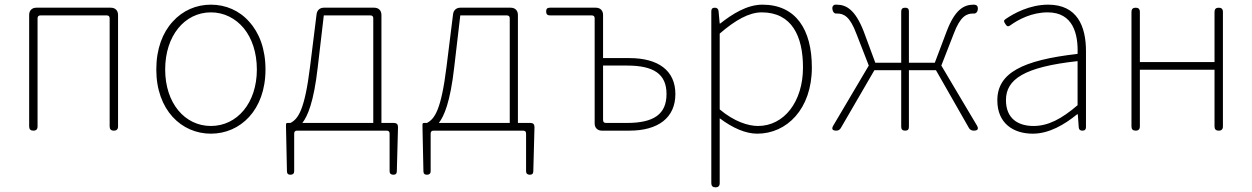

<svg xmlns="http://www.w3.org/2000/svg" viewBox="-20 -560 5367 823"><path d="M105 -263V-18C105 -6 111 0 123 0C135 0 141 -6 141 -18V-481C141 -490 145 -494 154 -494H437C446 -494 450 -490 450 -481V-18C450 -6 456 0 468 0C480 0 486 -6 486 -18V-496C486 -515 474 -527 455 -527H295H136C117 -527 105 -515 105 -496Z M720 -467C677 -420 650 -351 650 -262C650 -88 758 13 884 13C1010 13 1118 -88 1118 -262C1118 -351 1091 -420 1048 -467C1006 -515 947 -540 884 -540C821 -540 763 -515 720 -467ZM1025 -439C1060 -396 1081 -335 1081 -262C1081 -118 996 -20 884 -20C772 -20 688 -118 688 -262C688 -335 709 -396 744 -439C779 -482 828 -507 884 -507C940 -507 989 -482 1025 -439Z M1615 -280V-496C1615 -515 1603 -527 1584 -527H1368C1351 -527 1339 -516 1337 -499L1309 -274C1286 -88 1258 -50 1225 -33H1213C1208 -33 1206 -31 1206 -26V-13L1210 174C1210 184 1215 189 1225 189C1235 189 1241 184 1241 174V13C1241 4 1245 0 1254 0H1445H1637C1646 0 1650 4 1650 13V174C1650 184 1656 189 1666 189C1676 189 1681 184 1681 174L1686 -13V-16C1686 -27 1680 -33 1669 -33H1615ZM1580 -263V-33H1428H1276C1298 -61 1325 -121 1342 -272L1368 -494H1567C1576 -494 1580 -490 1580 -481Z M2200 -280V-496C2200 -515 2188 -527 2169 -527H1953C1936 -527 1924 -516 1922 -499L1894 -274C1871 -88 1843 -50 1810 -33H1798C1793 -33 1791 -31 1791 -26V-13L1795 174C1795 184 1800 189 1810 189C1820 189 1826 184 1826 174V13C1826 4 1830 0 1839 0H2030H2222C2231 0 2235 4 2235 13V174C2235 184 2241 189 2251 189C2261 189 2266 184 2266 174L2271 -13V-16C2271 -27 2265 -33 2254 -33H2200ZM2165 -263V-33H2013H1861C1883 -61 1910 -121 1927 -272L1953 -494H2152C2161 -494 2165 -490 2165 -481Z M2529 -247V-31C2529 -12 2541 0 2560 0H2678C2801 0 2875 -55 2875 -157C2875 -258 2801 -311 2678 -311H2565V-496C2565 -515 2553 -527 2534 -527H2443H2337C2326 -527 2321 -522 2321 -511C2321 -500 2326 -494 2337 -494H2516C2525 -494 2529 -490 2529 -481ZM2565 -156V-279H2616H2667C2782 -279 2837 -243 2837 -157C2837 -70 2782 -33 2667 -33H2578C2569 -33 2565 -37 2565 -46Z M3029 51V225C3029 237 3035 243 3047 243C3059 243 3065 237 3065 225V46V-53C3121 -11 3176 13 3226 13C3352 13 3460 -92 3460 -271C3460 -434 3391 -540 3248 -540C3182 -540 3119 -500 3067 -459H3065L3060 -513C3059 -522 3053 -527 3044 -527C3034 -527 3029 -522 3029 -512V-142ZM3065 -334V-416C3132 -474 3191 -507 3245 -507C3374 -507 3422 -405 3422 -271C3422 -124 3341 -20 3229 -20C3187 -20 3127 -39 3065 -91V-253Z M4098 -139 4015 -279 4068 -415C4096 -490 4123 -502 4151 -502C4152 -502 4153 -502 4154 -502C4163 -501 4169 -508 4171 -517C4173 -527 4171 -537 4161 -539C4158 -540 4155 -540 4153 -540C4111 -540 4073 -518 4038 -426L3987 -291H3876V-511C3876 -522 3871 -527 3860 -527C3849 -527 3843 -522 3843 -511V-291H3732L3682 -426C3646 -518 3608 -540 3566 -540C3564 -540 3562 -540 3559 -540C3548 -537 3546 -527 3549 -516C3551 -508 3557 -501 3565 -502C3566 -502 3567 -502 3568 -502C3597 -502 3623 -490 3651 -415L3704 -279L3552 -22C3543 -7 3548 0 3565 0C3573 0 3580 -4 3584 -11L3728 -259H3843V-16C3843 -5 3849 0 3860 0C3871 0 3876 -5 3876 -16V-259H3934H3992L4133 -12C4137 -4 4145 0 4154 0C4172 0 4176 -8 4167 -23Z M4635 -255V-341C4635 -448 4597 -540 4473 -540C4394 -540 4326 -503 4290 -478C4281 -472 4283 -467 4289 -458C4295 -448 4300 -444 4310 -451C4346 -477 4403 -507 4471 -507C4580 -507 4602 -414 4599 -329C4362 -302 4255 -247 4255 -130C4255 -30 4325 13 4407 13C4477 13 4543 -26 4597 -70H4600L4604 -14C4605 -4 4610 0 4620 0C4630 0 4635 -5 4635 -15V-170ZM4599 -250V-203V-109C4530 -50 4473 -20 4410 -20C4346 -20 4292 -50 4292 -131C4292 -220 4370 -273 4599 -298Z M5222 -263V-509C5222 -521 5216 -527 5204 -527C5192 -527 5186 -521 5186 -509V-294H4866V-509C4866 -521 4860 -527 4848 -527C4836 -527 4830 -521 4830 -509V-18C4830 -6 4836 0 4848 0C4860 0 4866 -6 4866 -18V-261H5026H5186V-18C5186 -6 5192 0 5204 0C5216 0 5222 -6 5222 -18V-263Z"/></svg>

Font: GenSenRounded2 TW EL
Style: Regular
Weight: 250
Version: Version 2.100;PS 2.1;hotconv 16.6.51;makeotf.lib2.5.65220 DE